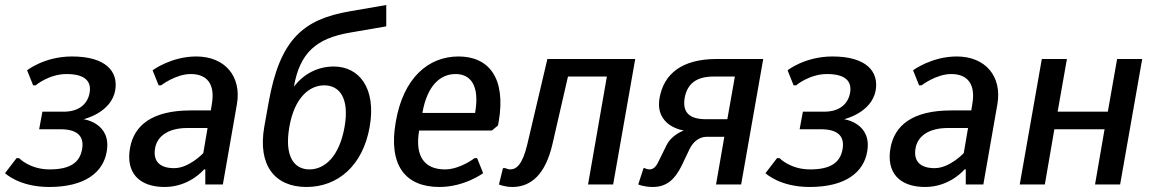

<svg xmlns="http://www.w3.org/2000/svg" viewBox="-23 -735 4583 765"><path d="M264 -510C154 -510 85 -455 85 -455L109 -395H119C119 -395 172 -440 242 -440C317 -440 342 -410 334 -365C326 -320 291 -290 231 -290H146L133 -220H218C288 -220 313 -190 304 -140C295 -90 260 -60 175 -60C95 -60 53 -105 53 -105H43L-3 -45C-3 -45 53 10 173 10C318 10 388 -50 402 -130C423 -245 310 -260 310 -260C310 -260 420 -285 436 -375C449 -450 399 -510 264 -510Z M817 -295H737C582 -295 511 -235 495 -145C478 -50 528 10 633 10C733 10 790 -60 790 -60H795V0H865L921 -320C940 -430 874 -510 759 -510C659 -510 585 -455 585 -455L609 -395H619C619 -395 677 -440 737 -440C802 -440 835 -400 821 -320ZM787 -125C787 -125 731 -65 671 -65C611 -65 586 -95 595 -145C603 -190 644 -225 724 -225H804Z M1516 -630V-715L1371 -690C1186 -658 1092 -580 1047 -325L1030 -230C1003 -75 1073 10 1198 10C1323 10 1423 -75 1450 -230C1477 -385 1407 -470 1307 -470C1242 -470 1187 -440 1148 -390C1172 -525 1237 -582 1371 -605ZM1269 -395C1329 -395 1370 -345 1350 -230C1329 -110 1270 -60 1210 -60C1150 -60 1109 -110 1130 -230C1150 -345 1209 -395 1269 -395Z M1804 -510C1684 -510 1584 -425 1554 -250C1523 -75 1593 10 1728 10C1828 10 1902 -45 1902 -45L1878 -105H1868C1868 -105 1810 -60 1750 -60C1670 -60 1629 -110 1647 -215H1937L1961 -235L1964 -250C1994 -425 1924 -510 1804 -510ZM1792 -440C1852 -440 1889 -395 1870 -285H1660C1679 -395 1732 -440 1792 -440Z M2010 -60C2000 -60 1991 -65 1991 -65H1981L1965 0C1965 0 1988 10 2018 10C2093 10 2150 -40 2178 -160L2240 -430H2395L2320 0H2420L2508 -500H2158L2078 -160C2059 -80 2035 -60 2010 -60Z M2863 -190 2830 0H2930L3018 -500H2833C2693 -500 2622 -440 2605 -345C2585 -230 2702 -215 2702 -215C2702 -215 2654 -200 2632 -155L2600 -90C2591 -70 2579 -60 2565 -60C2555 -60 2546 -65 2546 -65H2541L2520 0C2520 0 2543 10 2578 10C2633 10 2666 -20 2693 -75L2724 -140C2738 -170 2763 -190 2793 -190ZM2790 -260C2720 -260 2696 -290 2705 -345C2715 -400 2750 -430 2820 -430H2905L2875 -260Z M3294 -510C3184 -510 3115 -455 3115 -455L3139 -395H3149C3149 -395 3202 -440 3272 -440C3347 -440 3372 -410 3364 -365C3356 -320 3321 -290 3261 -290H3176L3163 -220H3248C3318 -220 3343 -190 3334 -140C3325 -90 3290 -60 3205 -60C3125 -60 3083 -105 3083 -105H3073L3027 -45C3027 -45 3083 10 3203 10C3348 10 3418 -50 3432 -130C3453 -245 3340 -260 3340 -260C3340 -260 3450 -285 3466 -375C3479 -450 3429 -510 3294 -510Z M3847 -295H3767C3612 -295 3541 -235 3525 -145C3508 -50 3558 10 3663 10C3763 10 3820 -60 3820 -60H3825V0H3895L3951 -320C3970 -430 3904 -510 3789 -510C3689 -510 3615 -455 3615 -455L3639 -395H3649C3649 -395 3707 -440 3767 -440C3832 -440 3865 -400 3851 -320ZM3817 -125C3817 -125 3761 -65 3701 -65C3641 -65 3616 -95 3625 -145C3633 -190 3674 -225 3754 -225H3834Z M4528 -500H4428L4391 -290H4191L4228 -500H4128L4040 0H4140L4178 -220H4378L4340 0H4440Z"/></svg>

Font: Scada
Style: Italic
Weight: 400
Designer: Jovanny Lemonad
Foundry: Jovanny Lemonad
Version: Version 3.005